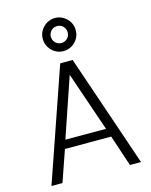

<svg xmlns="http://www.w3.org/2000/svg" viewBox="-126 -939 801 1020"><g transform="rotate(-15 274.5 -429.0)"><path d="M28 0 241.5 -617.5H310L520.5 0H459.5L402.5 -171.5H148L88.5 0ZM163 -218.5H386.5L274.5 -545.5ZM276 -675.5Q251.5 -675.5 230.8 -687.8Q210 -700 197.8 -720.8Q185.5 -741.5 185.5 -766.5Q185.5 -791.5 197.8 -812Q210 -832.5 230.8 -845Q251.5 -857.5 276.5 -857.5Q301 -857.5 321.8 -845Q342.5 -832.5 354.8 -812Q367 -791.5 367 -766.5Q367 -741.5 354.8 -720.8Q342.5 -700 321.8 -687.8Q301 -675.5 276 -675.5ZM276 -720Q296 -720 309.2 -733.5Q322.5 -747 322.5 -766.5Q322.5 -786 309.2 -799.5Q296 -813 276 -813Q257 -813 243.5 -799.5Q230 -786 230 -766.5Q230 -747 243.5 -733.5Q257 -720 276 -720Z"/></g></svg>

Font: Karla Light
Style: Regular
Weight: 300
Designer: Jonathan Pinhorn
Version: Version 2.004;gftools[0.9.33]